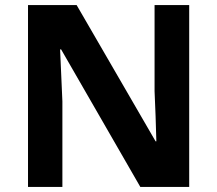

<svg xmlns="http://www.w3.org/2000/svg" viewBox="-20 -734 853 754"><path d="M723 0H531L220 -540H216Q218 -489 220.5 -438Q223 -387 225 -336V0H90V-714H281L591 -179H594Q593 -229 591 -278Q589 -327 587 -376V-714H723Z"/></svg>

Font: Noto IKEA Latin
Style: Bold
Weight: 700
Designer: Monotype Design Team
Foundry: Monotype Imaging Inc.
Version: Version 1.0